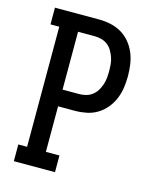

<svg xmlns="http://www.w3.org/2000/svg" viewBox="-111 -812 722 888"><g transform="rotate(15 250.0 -367.5)"><path d="M41 0V-80H83V-655H41V-735H253Q281 -735 308.5 -729Q336 -723 360 -709Q384 -695 402 -673Q420 -651 430.5 -625.5Q441 -600 445 -572Q449 -544 449 -516Q449 -488 445 -460.5Q441 -433 430.5 -407.5Q420 -382 402 -360Q384 -338 360 -323.5Q336 -309 308.5 -303.5Q281 -298 253 -298H173V-80H238V0ZM173 -378H253Q270 -378 286 -382.5Q302 -387 315 -397Q328 -407 336.5 -421Q345 -435 350.5 -451Q356 -467 357.5 -483.5Q359 -500 359 -516Q359 -533 357.5 -549.5Q356 -566 350.5 -581.5Q345 -597 336.5 -611.5Q328 -626 315 -636Q302 -646 286 -650.5Q270 -655 253 -655H173Z"/></g></svg>

Font: Iosevka Curly Slab Medium
Style: Regular
Weight: 500
Monospace: yes
Designer: Belleve Invis
Foundry: Belleve Invis
Version: Version 22.1.2; ttfautohint (v1.8.4)